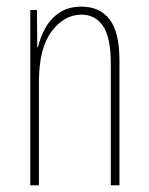

<svg xmlns="http://www.w3.org/2000/svg" viewBox="-20 -557 448 577"><path d="M225 -537Q280 -537 309.5 -498.5Q339 -460 339 -375V0H313V-365Q313 -445 289.5 -479Q266 -513 225 -513Q173 -513 135 -462.5Q97 -412 97 -311V0H71V-527H91L92 -415H94Q101 -445 116.5 -473Q132 -501 158.5 -519Q185 -537 225 -537Z"/></svg>

Font: Noto Sans Sinhala UI ExtraCondensed Thin
Style: Regular
Weight: 100
Width: 2
Designer: Jelle Bosma - Monotype Design Team
Foundry: Monotype Imaging Inc.
Version: Version 2.006; ttfautohint (v1.8.4.7-5d5b)